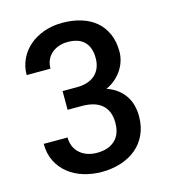

<svg xmlns="http://www.w3.org/2000/svg" viewBox="-109 -811 817 909"><g transform="rotate(-15 300.0 -356.0)"><path d="M197.3 -408.2H267.1Q297.9 -408.2 320.8 -416.3Q343.8 -424.3 358.9 -439Q374 -453.6 381.6 -473.9Q389.2 -494.1 389.2 -518.6Q389.2 -570.3 362.1 -598.4Q335 -626.5 280.3 -626.5Q256.3 -626.5 236.1 -619.4Q215.8 -612.3 200.9 -599.1Q186 -585.9 177.7 -567.4Q169.4 -548.8 169.4 -525.4H52.7Q52.7 -567.4 69.6 -603Q86.4 -638.7 116.5 -664.8Q146.5 -690.9 188 -705.8Q229.5 -720.7 278.8 -720.7Q329.1 -720.7 371.1 -707.8Q413.1 -694.8 442.9 -669.4Q472.7 -644 489.3 -606.2Q505.9 -568.4 505.9 -518.6Q505.9 -497.6 499.5 -475.6Q493.2 -453.6 480.2 -433.1Q467.3 -412.6 447.5 -394.8Q427.7 -377 400.9 -364.7Q433.1 -353.5 455.1 -335.9Q477.1 -318.4 490.7 -296.6Q504.4 -274.9 510.3 -250Q516.1 -225.1 516.1 -199.2Q516.1 -149.4 498 -110.4Q480 -71.3 448 -44.7Q416 -18.1 372.6 -4.2Q329.1 9.8 278.8 9.8Q232.4 9.8 190.4 -2.9Q148.4 -15.6 116.5 -40.8Q84.5 -65.9 65.4 -103.3Q46.4 -140.6 46.4 -189.9H163.1Q163.1 -166.5 171.4 -146.7Q179.7 -127 195.1 -113Q210.4 -99.1 231.9 -91.3Q253.4 -83.5 280.3 -83.5Q335.9 -83.5 367.9 -113Q399.9 -142.6 399.9 -198.7Q399.9 -229.5 390.6 -251.7Q381.3 -273.9 364 -288.3Q346.7 -302.7 322.3 -309.6Q297.9 -316.4 267.1 -316.4H197.3Z"/></g></svg>

Font: TypoPRO Roboto Mono
Style: Regular
Weight: 500
Designer: Google
Version: Version 2.000986; 2015; ttfautohint (v1.3)